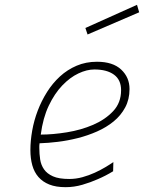

<svg xmlns="http://www.w3.org/2000/svg" viewBox="-20 -765 597 796"><path d="M267 -23Q295 -23 322 -30.5Q349 -38 373 -49Q397 -60 417 -72Q437 -84 450 -93L449 -55Q418 -36 385 -22Q356 -9 321.5 1Q287 11 252 11Q212 11 184.5 0Q157 -11 139.5 -31Q122 -51 114 -79.5Q106 -108 106 -143Q106 -181 113.5 -223.5Q121 -266 136.5 -306.5Q152 -347 175 -383.5Q198 -420 228.5 -448Q259 -476 297.5 -492.5Q336 -509 382 -509Q448 -509 482.5 -476.5Q517 -444 517 -396Q517 -353 499 -319.5Q481 -286 451 -261.5Q421 -237 382.5 -220Q344 -203 302.5 -192.5Q261 -182 220 -177Q179 -172 144 -171Q143 -165 143 -160.5Q143 -156 143 -152Q143 -127 146.5 -104Q150 -81 162.5 -63Q175 -45 199.5 -34Q224 -23 267 -23ZM149 -207Q199 -207 257.5 -216.5Q316 -226 366 -247.5Q416 -269 449 -304Q482 -339 482 -391Q482 -434 452.5 -455.5Q423 -477 371 -477Q340 -477 305 -460.5Q270 -444 238 -410.5Q206 -377 182 -326.5Q158 -276 149 -207ZM548 -745 557 -714 343 -622 334 -649Z"/></svg>

Font: Panefresco 1wt
Style: Italic
Weight: 250
Version: Version 1.000